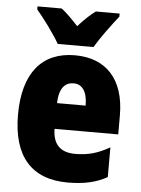

<svg xmlns="http://www.w3.org/2000/svg" viewBox="-54 -809 632 862"><g transform="rotate(5 261.5 -378.0)"><path d="M185 -606H346C370 -647 420 -715 450 -752V-766H343C319 -749 294 -725 265 -693C236 -724 213 -748 189 -766H80V-752C110 -718 164 -644 185 -606ZM267 -562C119 -562 35 -463 35 -274C35 -86 121 10 283 10C356 10 411 -2 461 -30V-164C407 -133 363 -121 306 -121C238 -121 205 -156 204 -225H491V-310C491 -474 407 -562 267 -562ZM272 -436C310 -436 334 -405 334 -341H205C207 -410 234 -436 272 -436Z"/></g></svg>

Font: Noto Sans Sinhala Condensed Black
Style: Regular
Weight: 900
Width: 3
Designer: Jelle Bosma - Monotype Design Team
Foundry: Monotype Imaging Inc.
Version: Version 2.006